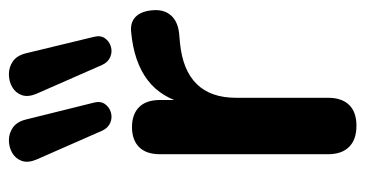

<svg xmlns="http://www.w3.org/2000/svg" viewBox="-215 -599 822 432"><g transform="rotate(-90 196.0 -383.0)"><path d="M129 8Q98 8 81.5 -8.5Q65 -25 65 -56V-434Q65 -465 81 -481Q97 -497 126 -497Q155 -497 171 -481Q187 -465 187 -434V-371H177Q191 -431 232 -462Q273 -493 341 -499Q362 -501 374.5 -488.5Q387 -476 389 -450Q391 -425 377.5 -409.5Q364 -394 337 -391L315 -389Q254 -383 223 -351.5Q192 -320 192 -263V-56Q192 -25 176 -8.5Q160 8 129 8ZM266 -564 201 -712Q193 -731 198 -745Q203 -759 216 -766.5Q229 -774 245 -774Q261 -774 274 -765Q287 -756 292 -736L329 -583Q333 -568 326 -558Q319 -548 307 -544.5Q295 -541 283.5 -546Q272 -551 266 -564ZM118 -564 53 -712Q45 -731 50 -745Q55 -759 68 -766.5Q81 -774 96.5 -774Q112 -774 125 -765Q138 -756 143 -736L181 -583Q185 -568 178 -558Q171 -548 159 -544.5Q147 -541 135.5 -546Q124 -551 118 -564Z"/></g></svg>

Font: Nunito ExtraLight
Style: Regular
Weight: 200
Designer: Vernon Adams
Foundry: Vernon Adams
Version: Version 3.602